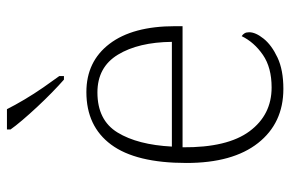

<svg xmlns="http://www.w3.org/2000/svg" viewBox="-158 -648 816 539"><g transform="rotate(-90 249.5 -378.0)"><path d="M270 10Q174 10 118 -61Q62 -132 62 -262Q62 -404 113.5 -473.5Q165 -543 261 -543Q347 -543 396.5 -478Q446 -413 446 -294V-273H106Q105 -147 151 -85Q197 -23 274 -23Q330 -23 365.5 -47.5Q401 -72 418 -107Q423 -104 426 -99Q429 -94 429 -86Q429 -68 411 -45.5Q393 -23 358 -6.5Q323 10 270 10ZM402 -303Q401 -397 366 -454.5Q331 -512 260 -512Q182 -512 147.5 -455.5Q113 -399 108 -303ZM296 -606Q280 -620 260 -639.5Q240 -659 219.5 -681Q199 -703 182 -723Q165 -743 156 -756V-766H213Q224 -744 240 -717Q256 -690 274 -664Q292 -638 306 -619V-606Z"/></g></svg>

Font: Noto Serif Khmer ExtraLight
Style: Regular
Weight: 250
Version: Version 2.003